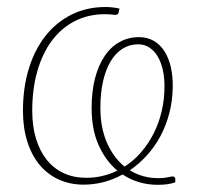

<svg xmlns="http://www.w3.org/2000/svg" viewBox="-20 -521 584 548"><path d="M266.5 -214Q266.5 -156.5 285.2 -113.8Q304 -71 335.5 -45.5Q361.5 -62 382.5 -86.2Q403.5 -110.5 418.5 -140Q433.5 -169.5 441.5 -203.8Q449.5 -238 449.5 -275Q449.5 -300.5 444.5 -322.2Q439.5 -344 430 -360Q420.5 -376 406.5 -385.2Q392.5 -394.5 374.5 -394.5Q349.5 -394.5 329.5 -381.8Q309.5 -369 295.5 -345.5Q281.5 -322 274 -288.5Q266.5 -255 266.5 -214ZM319 -487Q318 -481.5 315.2 -480Q312.5 -478.5 308 -478.5Q301.5 -479.5 294.5 -480Q287.5 -480.5 280 -480.5Q232 -480.5 193.5 -460.8Q155 -441 128 -404.8Q101 -368.5 86.5 -317.8Q72 -267 72 -205Q72 -160 83 -124.5Q94 -89 114 -64.2Q134 -39.5 162.5 -26.5Q191 -13.5 226 -13.5Q250 -13.5 272.2 -18.8Q294.5 -24 315 -34Q281.5 -62 261.5 -106.8Q241.5 -151.5 241.5 -212.5Q241.5 -260 251.2 -297.5Q261 -335 278.8 -361.2Q296.5 -387.5 321.5 -401.2Q346.5 -415 376.5 -415Q401 -415 419.5 -404Q438 -393 450 -373.8Q462 -354.5 467.8 -328.5Q473.5 -302.5 473 -272.5Q472.5 -233 463.2 -197.8Q454 -162.5 437.8 -132.2Q421.5 -102 399.2 -77.5Q377 -53 350.5 -35Q368 -24 388.8 -18.2Q409.5 -12.5 432 -12.5Q443.5 -12.5 453.2 -14Q463 -15.5 471.5 -17.5Q480.5 -17.5 480.5 -8.5L480 -0.5Q468.5 3.5 456.2 5Q444 6.5 430.5 6.5Q374.5 6.5 330 -23Q277.5 6 218.5 6Q180 6 148 -8.5Q116 -23 93.2 -50.2Q70.5 -77.5 58 -116.8Q45.5 -156 45.5 -205Q45.5 -270 62 -324.2Q78.5 -378.5 109.2 -417.8Q140 -457 183.5 -479Q227 -501 281 -501Q291 -501 300.2 -500Q309.5 -499 321 -496.5Z"/></svg>

Font: Lato ExtraLight
Style: Italic
Weight: 275
Italic angle: -7°
Designer: Lukasz Dziedzic with Adam Twardoch and Botio Nikoltchev
Foundry: tyPoland Lukasz Dziedzic
Version: Version 2.015; 2015-08-06; http://www.latofonts.com/